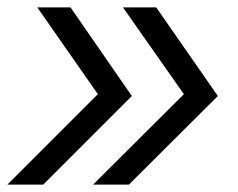

<svg xmlns="http://www.w3.org/2000/svg" viewBox="-25 -540 645 520"><path d="M227 -40H324L565 -280L398 -520H308L473 -285ZM-5 -40H92L332 -280L166 -520H76L240 -285Z"/></svg>

Font: JetBrains Mono Light
Style: Italic
Weight: 336
Italic angle: -9°
Monospace: yes
Designer: Philipp Nurullin, Konstantin Bulenkov
Foundry: JetBrains
Version: Version 2.305